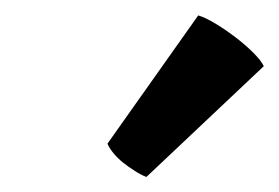

<svg xmlns="http://www.w3.org/2000/svg" viewBox="-20 -804 368 253"><path d="M172.9 -570.8Q165.5 -573.7 157.5 -578.9Q149.4 -584 142.1 -589.8Q134.8 -595.7 129.4 -602.3Q124 -608.9 121.6 -614.7L241.2 -783.7Q250 -781.2 263.4 -773.2Q276.9 -765.1 290 -755.1Q303.2 -745.1 313.7 -734.6Q324.2 -724.1 327.6 -716.8L172.9 -570.8Z"/></svg>

Font: Basic
Style: Regular
Weight: 400
Designer: Magnus Gaarde
Foundry: Magnus Gaarde
Version: Version 1.003; ttfautohint (v1.1) -l 6 -r 16 -G 0 -x 16 -D l